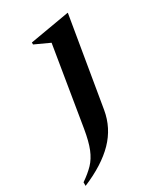

<svg xmlns="http://www.w3.org/2000/svg" viewBox="-252 -537 719 839"><g transform="rotate(-30 107.5 -117.0)"><path d="M-76 230V212Q-41 188 -18.5 164.5Q4 141 18.5 105.5Q33 70 43 10L108 -386L34 -420V-430L232 -464H235L160 -17Q146 66 87.5 126Q29 186 -76 230Z"/></g></svg>

Font: Spectral SemiBold
Style: Italic
Weight: 600
Italic angle: -10°
Designer: Jean-Baptiste Levee
Foundry: Production Type
Version: Version 2.001